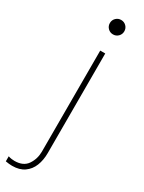

<svg xmlns="http://www.w3.org/2000/svg" viewBox="-261 -726 724 967"><g transform="rotate(30 101.5 -242.5)"><path d="M15.6 212.9Q6.8 212.9 -2.7 211.9Q-12.2 210.9 -22.5 209V179.7Q-12.7 183.1 -3.4 184.3Q5.9 185.5 13.7 185.5Q64.9 185.5 87.6 151.9Q110.4 118.2 110.4 75.2V-511.7H139.6V67.4Q139.6 108.4 126.5 141.4Q113.3 174.3 85.9 193.6Q58.6 212.9 15.6 212.9ZM125 -614.3Q107.4 -614.3 95.2 -626.5Q83 -638.7 83 -656.2Q83 -673.8 95.2 -686Q107.4 -698.2 125 -698.2Q142.6 -698.2 154.8 -686Q167 -673.8 167 -656.2Q167 -638.7 154.8 -626.5Q142.6 -614.3 125 -614.3Z"/></g></svg>

Font: Reddit Sans ExtraLight
Style: Regular
Weight: 250
Designer: Stephen Hutchings
Foundry: Reddit
Version: Version 1.014